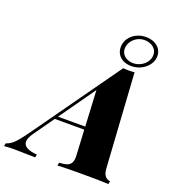

<svg xmlns="http://www.w3.org/2000/svg" viewBox="-260 -1073 1093 1201"><g transform="rotate(20 286.5 -472.5)"><path d="M0 0ZM612.8 -856Q612.8 -825.2 594.2 -799.1Q575.7 -772.9 545.2 -757.6Q514.6 -742.2 480 -742.2Q450.7 -742.2 427.5 -752.9Q404.3 -763.7 391.1 -784.2Q377.9 -804.7 377.9 -832Q377.9 -863.3 395 -889.2Q412.1 -915 441.7 -929.9Q471.2 -944.8 506.8 -944.8Q536.6 -944.8 560.8 -933.8Q585 -922.9 598.9 -902.6Q612.8 -882.3 612.8 -856ZM586.9 -854Q586.9 -876.5 574.7 -892.3Q562.5 -908.2 543.5 -916Q524.4 -923.8 503.9 -923.8Q477.5 -923.8 454.6 -910.9Q431.6 -897.9 418.2 -876.7Q404.8 -855.5 404.8 -832Q404.8 -810.5 416 -794.9Q427.2 -779.3 445.8 -771.2Q464.4 -763.2 484.9 -763.2Q510.7 -763.2 534.2 -775.4Q557.6 -787.6 572.3 -808.6Q586.9 -829.6 586.9 -854ZM602.1 -20 598.1 0Q539.6 -2.9 429.2 -2.9Q313 -2.9 258.8 0L263.2 -20Q295.4 -21.5 313.5 -27.6Q331.5 -33.7 340.6 -48.6Q349.6 -63.5 349.6 -91.3Q349.6 -99.6 349.1 -104L340.3 -268.1H144L46.9 -130.9Q23.4 -96.7 23.4 -73.7Q23.4 -26.9 115.2 -20L110.8 0Q7.8 -2.9 -30.8 -2.9Q-64.9 -2.9 -96.2 0L-91.8 -20Q-72.3 -25.4 -55.7 -37.8Q-39.1 -50.3 -19.8 -73.5Q-0.5 -96.7 29.8 -139.2L438 -712.9Q454.1 -710.9 476.6 -710.9Q499 -710.9 513.2 -712.9L553.2 -84Q555.7 -51.3 569.8 -36.1Q584 -21 602.1 -20ZM327.1 -526.9 158.2 -288.1H339.4Z"/></g></svg>

Font: TypoPRO Playfair Display SC
Style: Italic
Weight: 900
Italic angle: -14°
Designer: Claus Eggers Sørensen
Foundry: Claus Eggers Sørensen
Version: Version 1.004;PS 001.004;hotconv 1.0.70;makeotf.lib2.5.58329